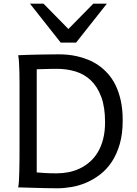

<svg xmlns="http://www.w3.org/2000/svg" viewBox="-20 -1011 741 1036"><path d="M85.4 -222.2V-558.1Q85.4 -592.3 84.7 -621.8Q84 -651.4 82.5 -674.8Q81.1 -698.2 78.1 -712.9Q88.4 -713.4 104.2 -714.1Q120.1 -714.8 139.4 -715.3Q158.7 -715.8 179.9 -716.3Q201.2 -716.8 222.4 -717Q243.7 -717.3 263.7 -717.5Q283.7 -717.8 300.3 -717.8Q319.8 -717.8 345 -715.6Q370.1 -713.4 397.7 -707Q425.3 -700.7 454.3 -689.2Q483.4 -677.7 510.5 -659.2Q537.6 -640.6 561.5 -614.3Q585.4 -587.9 603.3 -551.8Q621.1 -515.6 631.6 -468.5Q642.1 -421.4 642.1 -361.3Q642.1 -288.6 626 -233.2Q609.9 -177.7 582.8 -137.2Q555.7 -96.7 520 -69.3Q484.4 -42 445.3 -25.4Q406.2 -8.8 366.2 -2Q326.2 4.9 290.5 4.9Q278.8 4.9 263.4 4.6Q248 4.4 231 4.2Q213.9 3.9 195.8 3.4Q177.7 2.9 160.6 2.4Q120.6 1.5 78.1 0Q81.1 -14.6 82.3 -37.6Q83.5 -60.5 84.2 -89.4Q85 -118.2 85.2 -152.1Q85.4 -186 85.4 -222.2ZM178.2 -80.6Q195.3 -79.1 222.9 -77.4Q250.5 -75.7 285.6 -75.7Q318.4 -75.7 350.3 -82Q382.3 -88.4 411.4 -102.3Q440.4 -116.2 465.3 -138.2Q490.2 -160.2 508.3 -190.7Q526.4 -221.2 536.6 -261.2Q546.9 -301.3 546.9 -351.6Q546.9 -433.6 526.1 -488.8Q505.4 -543.9 470.2 -577.4Q435.1 -610.8 387.9 -625.2Q340.8 -639.6 288.1 -639.6Q275.9 -639.6 260.7 -639.4Q245.6 -639.2 230.2 -638.7Q214.8 -638.2 201.2 -637.9Q187.5 -637.7 178.2 -637.2ZM214.8 -991.2 349.1 -854.5 483.4 -991.2H556.6L390.6 -781.2H307.6L141.6 -991.2Z"/></svg>

Font: Andika APac
Style: Regular
Weight: 400
Designer: Victor Gaultney, Annie Olsen, Julie Remington, Don Collingsworth, Eric Hays, Becca Hirsbrunner
Foundry: SIL International
Version: Version 5.000